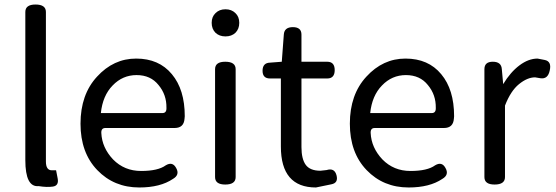

<svg xmlns="http://www.w3.org/2000/svg" viewBox="-20 -816 2458 849"><path d="M214 9Q188 13 151 7Q92 13 92 -108V-763Q92 -796 137 -796Q183 -796 183 -763V-102Q183 -63 209 -63H228L235 -27Q241 5 214 9Z M596 13Q484 13 410 -64Q336 -141 336 -269Q336 -398 409 -477Q482 -557 582 -557Q683 -557 740 -488Q797 -420 797 -302L796 -291Q793 -250 752 -250H446Q427 -250 428 -228Q431 -163 480 -111Q530 -60 604 -60Q679 -60 713 -85Q743 -103 759 -73Q776 -43 745 -25Q689 13 596 13ZM426 -316H698Q717 -316 716 -339Q717 -397 681 -440Q646 -484 584 -484Q522 -484 478 -438Q434 -393 426 -316Z M976 0Q931 0 931 -33V-510Q931 -543 976 -543Q1022 -543 1022 -510V-33Q1022 0 976 0ZM933 -671Q916 -688 916 -715Q916 -742 933 -758Q950 -775 977 -775Q1004 -775 1021 -758Q1038 -742 1038 -715Q1038 -688 1021 -671Q1004 -655 977 -655Q950 -655 933 -671Z M1377 13Q1222 13 1222 -168V-469H1174Q1141 -469 1141 -503Q1141 -538 1174 -539L1226 -543L1235 -663Q1237 -696 1275 -696Q1313 -696 1313 -663V-543H1427Q1460 -543 1460 -506Q1460 -469 1427 -469H1313V-166Q1313 -113 1332 -87Q1351 -61 1397 -61L1424 -64Q1459 -75 1468 -41Q1477 -7 1445 -1Z M1787 13Q1675 13 1601 -64Q1527 -141 1527 -269Q1527 -398 1600 -477Q1673 -557 1773 -557Q1874 -557 1931 -488Q1988 -420 1988 -302L1987 -291Q1984 -250 1943 -250H1637Q1618 -250 1619 -228Q1622 -163 1671 -111Q1721 -60 1795 -60Q1870 -60 1904 -85Q1934 -103 1950 -73Q1967 -43 1936 -25Q1880 13 1787 13ZM1617 -316H1889Q1908 -316 1907 -339Q1908 -397 1872 -440Q1837 -484 1775 -484Q1713 -484 1669 -438Q1625 -393 1617 -316Z M2167 0Q2122 0 2122 -33V-510Q2122 -543 2159 -543Q2197 -543 2199 -510L2205 -444Q2237 -497 2277 -527Q2317 -557 2357 -557L2388 -551Q2420 -545 2411 -505Q2403 -465 2370 -470L2346 -474Q2312 -474 2275 -444Q2238 -414 2213 -349V-33Q2213 0 2167 0Z"/></svg>

Font: Swei Gothic CJK TC Regular
Style: Regular
Weight: 400
Version: Version 2.129